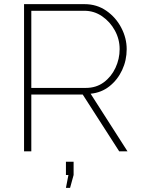

<svg xmlns="http://www.w3.org/2000/svg" viewBox="-20 -730 685 926"><path d="M96 0V-710H388Q447 -710 493 -678Q539 -646 565 -596Q591 -546 591 -493Q591 -439 569 -392Q547 -345 508 -314Q469 -283 417 -278L595 0H555L379 -274H131V0ZM131 -306H394Q444 -306 480.5 -333Q517 -360 537 -403Q557 -446 557 -493Q557 -541 534 -583Q511 -625 472.5 -651.5Q434 -678 387 -678H131ZM298 176 310 114H298V50H335V114L318 176Z"/></svg>

Font: Raleway ExtraLight
Style: Regular
Weight: 200
Designer: Matt McInerney, Pablo Impallari, Rodrigo Fuenzalida
Foundry: Matt McInerney, Pablo Impallari, Rodrigo Fuenzalida
Version: Version 4.026